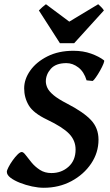

<svg xmlns="http://www.w3.org/2000/svg" viewBox="-20 -869 516 904"><path d="M469.7 -585Q472.7 -582.5 467 -568.6Q461.4 -554.7 451.4 -536.9Q441.4 -519 431.4 -504.9Q421.4 -490.7 416.5 -487.8L387.7 -490.7Q375.5 -531.2 348.9 -551.5Q322.3 -571.8 293 -571.8Q242.7 -571.8 219.2 -544.9Q195.8 -518.1 195.8 -485.8Q195.8 -471.7 202.9 -455.8Q210 -439.9 231.4 -421.6Q252.9 -403.3 296.4 -380.9Q373 -341.3 408.4 -303.7Q443.8 -266.1 443.8 -211.4Q443.8 -150.4 409.2 -98.9Q374.5 -47.4 316.2 -16.1Q257.8 15.1 186 15.1Q160.6 15.1 130.9 8.8Q101.1 2.4 74 -8.3Q46.9 -19 29.5 -32.2Q12.2 -45.4 12.2 -60.1Q12.2 -66.9 20 -82Q27.8 -97.2 39.6 -113.8Q51.3 -130.4 63 -141.8Q74.7 -153.3 82.5 -153.3Q90.3 -153.3 101.3 -138.4Q112.3 -123.5 128.7 -103.8Q145 -84 168 -69.1Q190.9 -54.2 222.2 -54.2Q269.5 -54.2 302.7 -84Q335.9 -113.8 335.9 -165Q335.9 -207.5 305.7 -239Q275.4 -270.5 201.7 -305.7Q137.2 -336.4 115.5 -372.8Q93.8 -409.2 93.8 -453.1Q93.8 -496.1 122.3 -536.6Q150.9 -577.1 203.1 -603.5Q255.4 -629.9 325.7 -629.9Q371.6 -629.9 408.9 -616.5Q446.3 -603 469.7 -585ZM469.2 -819.8 329.1 -665.5H262.2L163.1 -819.8Q170.9 -828.1 179.7 -835.7Q188.5 -843.3 196.3 -849.1L306.2 -767.1L442.4 -849.1Q448.2 -843.8 456.1 -836.2Q463.9 -828.6 469.2 -819.8Z"/></svg>

Font: Gentium Plus
Style: Bold Italic
Weight: 700
Italic angle: -8°
Designer: Victor Gaultney, Annie Olsen, Iska Routamaa, Becca Hirsbrunner
Foundry: SIL International
Version: Version 6.101